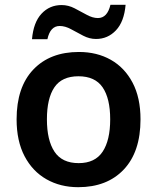

<svg xmlns="http://www.w3.org/2000/svg" viewBox="-20 -768 653 798"><path d="M564 -272Q564 -137 494.5 -63.5Q425 10 305 10Q231 10 173 -23Q115 -56 82 -119Q49 -182 49 -272Q49 -406 118.5 -479Q188 -552 308 -552Q383 -552 440.5 -519.5Q498 -487 531 -424.5Q564 -362 564 -272ZM175 -272Q175 -185 206.5 -137.5Q238 -90 307 -90Q375 -90 406.5 -137.5Q438 -185 438 -272Q438 -359 406.5 -405Q375 -451 306 -451Q237 -451 206 -405Q175 -359 175 -272ZM113 -605Q119 -675 152.5 -711Q186 -747 236 -747Q264 -747 290 -733.5Q316 -720 340.5 -706.5Q365 -693 387 -693Q426 -693 439 -748H502Q496 -678 462 -642Q428 -606 379 -606Q352 -606 326 -619.5Q300 -633 275.5 -646.5Q251 -660 228 -660Q189 -660 177 -605Z"/></svg>

Font: Noto Sans New Tai Lue Semibold
Style: Regular
Weight: 400
Designer: Monotype Design Team
Foundry: Monotype Imaging Inc.
Version: Version 2.004; ttfautohint (v1.8.4.7-5d5b)